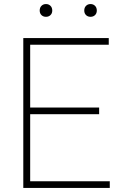

<svg xmlns="http://www.w3.org/2000/svg" viewBox="-20 -928 598 948"><path d="M95 0V-740H517V-707H129V-33H522V0ZM120 -364V-397H469.5V-364ZM427 -845Q413.5 -845 404.8 -853.5Q396 -862 396 -876Q396 -890.5 404.8 -899.2Q413.5 -908 427 -908Q440.5 -908 449.2 -899.2Q458 -890.5 458 -876Q458 -862 449.2 -853.5Q440.5 -845 427 -845ZM207 -845Q193.5 -845 184.8 -853.5Q176 -862 176 -876Q176 -890.5 184.8 -899.2Q193.5 -908 207 -908Q220.5 -908 229.2 -899.2Q238 -890.5 238 -876Q238 -862 229.2 -853.5Q220.5 -845 207 -845Z"/></svg>

Font: Encode Sans SC Condensed Thin Thin
Style: Regular
Weight: 250
Version: Version 3.002